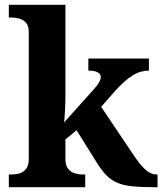

<svg xmlns="http://www.w3.org/2000/svg" viewBox="-20 -780 677 800"><path d="M16.8 0V-53H28.9Q43.8 -53 60.2 -57.4Q76.7 -61.9 88.3 -75.9Q99.9 -90 99.9 -118.1V-645.9Q99.9 -673 87.8 -685.8Q75.7 -698.6 59.2 -702.8Q42.8 -707 28.9 -707H16.8V-760H252.5V-376.9Q252.5 -363.9 252 -347.3Q251.5 -330.6 250.5 -314.5Q249.5 -298.5 248.7 -286.3Q247.9 -274.1 247.3 -270L373.5 -411.1Q384.4 -423.5 390.1 -432.5Q395.8 -441.4 397.9 -448Q400 -454.6 400 -458.9Q400 -471.9 386.6 -478.9Q373.1 -485.9 348.1 -485.9V-536H600.5V-485.9Q583.5 -485.9 566.5 -481Q549.5 -476.2 532.5 -465.6Q515.5 -455.1 497.5 -439Q479.5 -423 459.5 -401L401.6 -334.8L534.6 -136.8Q561.8 -95.6 584.7 -74.3Q607.6 -53 632.9 -53H636.5V0H622.5Q567.9 0 530.7 -3.9Q493.6 -7.7 468.3 -18.7Q443 -29.6 423.2 -49.7Q403.4 -69.8 383 -102.8L299.2 -237.2L252.5 -199V-118.3Q252.5 -89.9 264.3 -75.9Q276 -62 292.5 -57.5Q309 -53 322.9 -53H335.1V0Z"/></svg>

Font: Noto Serif Gurmukhi
Style: Regular
Weight: 400
Designer: Vaibhav Singh and the Monotype Design Team
Foundry: Monotype Imaging Inc.
Version: Version 2.003